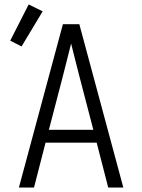

<svg xmlns="http://www.w3.org/2000/svg" viewBox="-20 -844 640 864"><path d="M65 0 263 -735H337L535 0H467L415 -202H185L133 0ZM400 -260 340 -490Q330 -529 320 -568.5Q310 -608 300 -648Q290 -608 280 -568.5Q270 -529 260 -490L200 -260ZM77 -635 26 -661 109 -824 172 -793Z"/></svg>

Font: Iosevka Aile Custom Light
Style: Regular
Weight: 300
Designer: Belleve Invis
Foundry: Belleve Invis
Version: Version 17.0.2; ttfautohint (v1.8.3)